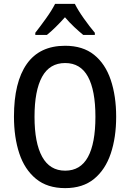

<svg xmlns="http://www.w3.org/2000/svg" viewBox="-20 -960 671 990"><path d="M579 -358Q579 -251 551 -168Q523 -85 465 -37.5Q407 10 316 10Q224 10 165.5 -38Q107 -86 79.5 -169Q52 -252 52 -359Q52 -536 118 -630Q184 -724 316 -724Q407 -724 465 -677.5Q523 -631 551 -548Q579 -465 579 -358ZM158 -358Q158 -223 197.5 -151.5Q237 -80 316 -80Q395 -80 433.5 -150.5Q472 -221 472 -358Q472 -494 433.5 -564.5Q395 -635 316 -635Q236 -635 197 -564Q158 -493 158 -358ZM366 -940Q383 -906 412.5 -864.5Q442 -823 469 -791V-780H409Q387 -798 362.5 -821Q338 -844 315 -871Q291 -844 266.5 -820Q242 -796 222 -780H162V-791Q188 -824 218 -866Q248 -908 264 -940Z"/></svg>

Font: Noto Sans Gurmukhi Condensed Medium
Style: Regular
Weight: 500
Width: 3
Designer: Jelle Bosma - Monotype Design Team
Foundry: Monotype Imaging Inc.
Version: Version 2.004; ttfautohint (v1.8.4.7-5d5b)